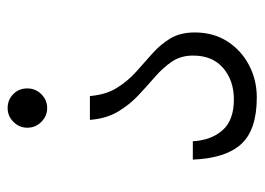

<svg xmlns="http://www.w3.org/2000/svg" viewBox="-113 -565 677 491"><g transform="rotate(90 225.5 -319.5)"><path d="M63 -479Q63 -526.9 85.9 -562.5Q108.9 -598.1 146.7 -617.9Q184.6 -637.7 229 -637.7Q312 -637.7 348.4 -597.9Q384.8 -558.1 388.2 -474.1H341.3Q338.4 -522 312.7 -550.5Q287.1 -579.1 234.4 -579.1Q186 -579.1 154.1 -551.8Q122.1 -524.4 122.1 -474.6Q122.1 -443.4 137.7 -420.4Q153.3 -397.5 176.8 -377.2Q200.2 -356.9 224.1 -334.5Q248 -312 265.6 -282.5Q283.2 -252.9 286.6 -210.9H225.6Q222.2 -252 204.8 -279.8Q187.5 -307.6 163.8 -328.9Q140.1 -350.1 116.9 -370.6Q93.8 -391.1 78.4 -416.5Q63 -441.9 63 -479ZM206.1 -50.8Q206.1 -71.8 220.9 -86.7Q235.8 -101.6 256.3 -101.6Q276.9 -101.6 291.7 -86.7Q306.6 -71.8 306.6 -50.8Q306.6 -30.3 291.7 -15.4Q276.9 -0.5 256.3 -0.5Q235.4 -0.5 220.7 -14.9Q206.1 -29.3 206.1 -50.8Z"/></g></svg>

Font: Vazir Thin WOL
Style: Thin-WOL
Weight: 100
Designer: Saber Rastikerdar
Foundry: Saber Rastikerdar
Version: Version 30.0.0